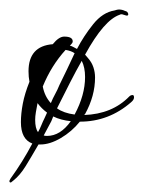

<svg xmlns="http://www.w3.org/2000/svg" viewBox="-41 -286 302 404"><path d="M-18 98Q-21 98 -21 96Q-22 95 -19 90Q-6 72 5.5 53.5Q17 35 27 16Q3 7 3 -29Q3 -47 7 -68Q11 -89 21 -114Q20 -119 19.5 -124.5Q19 -130 19 -136Q19 -189 70 -193Q83 -209 94 -209Q112 -209 112 -199Q112 -196 109 -193L106 -190Q110 -189 113.5 -187Q117 -185 121 -183Q135 -210 155 -235Q175 -260 200 -264Q206 -266 209 -266Q216 -266 222 -263Q228 -262 229 -256Q229 -255 227 -253Q225 -253 219 -255Q214 -257 211 -255Q178 -244 138 -171L144 -164Q152 -155 155.5 -144.5Q159 -134 159 -123Q159 -84 138 -46L136 -44Q195 -46 231 -83Q234 -86 238 -86Q241 -86 241 -81Q241 -76 235 -71Q188 -30 127 -30Q110 -9 87 4.5Q64 18 44 18H40Q25 44 13 63.5Q1 83 -13 94ZM66 -69Q70 -79 75 -88Q80 -97 84 -107L100 -140L116 -174Q109 -179 97 -181Q67 -148 49 -104Q53 -83 66 -69ZM116 -45Q138 -86 138 -124Q138 -144 131 -158Q119 -137 106.5 -112.5Q94 -88 79 -58Q93 -48 116 -45ZM39 -8Q43 -15 46 -22.5Q49 -30 53 -38L58 -49Q46 -58 38 -69Q36 -59 34.5 -50Q33 -41 33 -34Q33 -16 39 -8ZM58 0Q86 0 108 -31Q98 -32 88.5 -34.5Q79 -37 71 -41L67 -31L51 -1Q53 0 58 0Z"/></svg>

Font: Passions Conflict
Style: Regular
Weight: 400
Designer: Robert E. Leuschke
Foundry: Robert E. Leuschke
Version: Version 1.010; ttfautohint (v1.8.3)